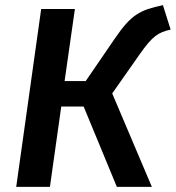

<svg xmlns="http://www.w3.org/2000/svg" viewBox="-20 -726 683 746"><path d="M613 -706C524 -687 490 -670 426 -576L313 -411H231L271 -691H140L43 0H174L218 -312H305L434 0H570L416 -363L522 -514C573 -587 595 -600 643 -611Z"/></svg>

Font: Fira Sans Medium
Style: Italic
Weight: 500
Italic angle: -8°
Designer: bBox Type GmbH & Carrois Corporate GbR & Edenspiekermann AG
Foundry: bBox Type GmbH & Carrois Corporate GbR & Edenspiekermann AG
Version: Version 4.301;PS 004.301;hotconv 1.0.88;makeotf.lib2.5.64775